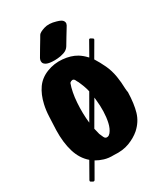

<svg xmlns="http://www.w3.org/2000/svg" viewBox="-208 -875 896 1032"><g transform="rotate(-30 240.0 -359.0)"><path d="M204 -602Q169 -602 154 -609.5Q139 -617 136.5 -627Q134 -637 137 -644.5Q140 -652 140 -652Q140 -652 148.5 -666.5Q157 -681 168.5 -700.5Q180 -720 190.5 -737Q201 -754 204 -760Q211 -771 242 -781Q273 -791 316 -778Q345 -770 351.5 -759Q358 -748 355 -740Q352 -732 352 -732Q352 -732 342 -715.5Q332 -699 318.5 -677Q305 -655 294 -636Q283 -618 261.5 -611Q240 -604 222 -603Q204 -602 204 -602ZM224 -2Q191 -1 165 -9Q139 -17 119 -29L66 63Q62 68 56 66L44 59Q39 57 42 49L96 -46Q55 -81 37.5 -139Q20 -197 22 -273Q24 -313 25.5 -353Q27 -393 35 -427Q47 -480 73 -517Q99 -554 145 -572Q191 -590 241 -585.5Q291 -581 326 -560Q349 -546 368 -525Q369 -524 370 -524Q370 -524 371 -522L418 -605Q420 -611 428 -608L439 -601Q445 -598 442 -591L389 -500Q408 -470 424.5 -435Q441 -400 448 -358Q454 -322 455 -280Q456 -266 458 -257Q456 -186 442 -138Q428 -90 388 -54Q359 -29 318.5 -13.5Q278 2 224 -2ZM215 -455Q198 -409 193.5 -344.5Q189 -280 196 -219L280 -365Q278 -375 275 -384L269 -402Q264 -416 258 -429Q257 -430 256.5 -432Q256 -434 255 -436Q252 -440 250 -444.5Q248 -449 246 -453L245 -454V-455Q239 -464 230.5 -463Q222 -462 215 -455ZM261 -115Q277 -135 284 -166.5Q291 -198 292 -234Q293 -270 289 -304L287 -322L203 -177Q205 -168 207.5 -159Q210 -150 212 -140Q216 -130 223 -115Q230 -100 245 -104Q252 -105 261 -115Z"/></g></svg>

Font: Nerko One
Style: Regular
Weight: 400
Designer: Nermin Kahrimanovic
Foundry: Nermin Kahrimanovic
Version: Version 1.101